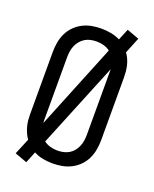

<svg xmlns="http://www.w3.org/2000/svg" viewBox="-153 -870 806 1005"><g transform="rotate(20 250.0 -367.5)"><path d="M119 49 145 -15Q169 -2 196 3Q223 8 250 8Q277 8 303.5 3Q330 -2 354 -14.5Q378 -27 397 -46.5Q416 -66 427.5 -90.5Q439 -115 443.5 -141.5Q448 -168 448 -195V-540Q448 -557 446.5 -574Q445 -591 441 -608Q437 -625 430 -640.5Q423 -656 413 -670L449 -759L381 -784L355 -721Q331 -733 304 -738Q277 -743 250 -743Q223 -743 196.5 -738Q170 -733 146 -720.5Q122 -708 103 -688.5Q84 -669 72.5 -644.5Q61 -620 56.5 -593.5Q52 -567 52 -540V-195Q52 -178 53.5 -161Q55 -144 59.5 -127.5Q64 -111 71 -95Q78 -79 88 -65L51 24ZM250 -64Q230 -64 210.5 -69.5Q191 -75 175 -87L368 -560Q368 -555 368 -550Q368 -545 368 -540V-195Q368 -178 365.5 -161.5Q363 -145 356.5 -129.5Q350 -114 339.5 -101Q329 -88 314.5 -79.5Q300 -71 283.5 -67.5Q267 -64 250 -64ZM133 -175Q132 -180 132 -185Q132 -190 132 -195V-540Q132 -557 134.5 -573.5Q137 -590 143.5 -605.5Q150 -621 161 -634Q172 -647 186 -655.5Q200 -664 216.5 -667.5Q233 -671 250 -671Q270 -671 290 -665.5Q310 -660 325 -648Z"/></g></svg>

Font: Iosevka SS09
Style: Regular
Weight: 400
Monospace: yes
Designer: Belleve Invis
Foundry: Belleve Invis
Version: Version 5.2.1; ttfautohint (v1.8.3)